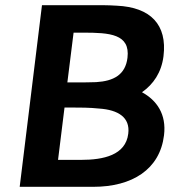

<svg xmlns="http://www.w3.org/2000/svg" viewBox="-20 -721 667 741"><path d="M56 0H340C490 0 597 -67 613 -199C623 -280 585 -334 528 -365C572 -396 603 -441 611 -504C626 -626 561 -693 431 -699C414 -700 395 -701 377 -701H142ZM293 -104H204L229 -306H258C288 -306 325 -306 363 -302C436 -297 483 -268 475 -205C465 -122 379 -104 293 -104ZM472 -498C464 -432 418 -408 351 -404C328 -403 302 -403 277 -403H240L264 -595H301C403 -595 483 -590 472 -498Z"/></svg>

Font: Bluebird
Style: ExtObl
Weight: 400
Designer: Jasper
Foundry: Cannot Into Space Fonts
Version: Version 0.98